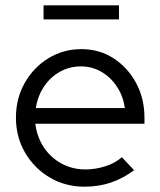

<svg xmlns="http://www.w3.org/2000/svg" viewBox="-20 -694 604 723"><path d="M298 9Q226 9 167.5 -25.5Q109 -60 74.5 -119Q40 -178 40 -251Q40 -323 73 -381.5Q106 -440 162 -474.5Q218 -509 287 -509Q354 -509 407.5 -474.5Q461 -440 492.5 -381.5Q524 -323 524 -251V-228H113Q119 -179 144.5 -140Q170 -101 211 -78.5Q252 -56 301 -56Q340 -56 377 -68Q414 -80 439 -102L485 -53Q443 -22 397.5 -6.5Q352 9 298 9ZM115 -287H450Q444 -332 420.5 -367.5Q397 -403 362 -423.5Q327 -444 285 -444Q242 -444 206 -424Q170 -404 146 -368.5Q122 -333 115 -287ZM144 -621V-674H428V-621Z"/></svg>

Font: Red Hat Display VF
Style: Regular
Weight: 300
Designer: Pentagram, MCKL
Foundry: Pentagram, MCKL
Version: Version 1.023